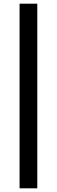

<svg xmlns="http://www.w3.org/2000/svg" viewBox="-20 -770 308 1040"><path d="M86 250V-750H182V250Z"/></svg>

Font: Source Sans 3 ExtraLight
Style: Bold
Weight: 700
Version: Version 3.052;hotconv 1.1.0;makeotfexe 2.6.0